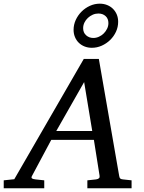

<svg xmlns="http://www.w3.org/2000/svg" viewBox="-73 -1000 766 1020"><path d="M374 -564 226.1 -304.2H417ZM391.1 0V-42L437 -46.9Q459 -49.8 456.1 -65.9L425.8 -256.8H199.2L97.2 -65.9Q91.8 -56.2 96.9 -52.2Q102.1 -48.3 116.2 -46.9L162.1 -42V0H-53.2V-42L2.9 -47.9L372.1 -687H452.1L560.1 -65.9Q561.5 -56.2 565.4 -52Q569.3 -47.9 580.1 -46.9L626 -42V0ZM502.9 -877.4Q502.9 -900.9 487.8 -914.6Q472.7 -928.2 449.7 -928.2Q434.1 -928.2 419.7 -921.9Q405.3 -915.5 393.8 -904.8Q382.3 -894 375.5 -879.9Q368.7 -865.7 368.7 -850.1Q368.7 -826.7 384.5 -812.5Q400.4 -798.3 422.9 -798.3Q438 -798.3 452.6 -804.9Q467.3 -811.5 478.3 -822.5Q489.3 -833.5 496.1 -847.7Q502.9 -861.8 502.9 -877.4ZM415 -746.1Q394 -746.1 376.2 -753.2Q358.4 -760.3 345.5 -772.9Q332.5 -785.6 325.2 -803.2Q317.9 -820.8 317.9 -841.3Q317.9 -868.7 329.3 -893.8Q340.8 -918.9 360.1 -938.2Q379.4 -957.5 404.5 -969Q429.7 -980.5 457 -980.5Q478 -980.5 495.8 -973.4Q513.7 -966.3 526.9 -953.4Q540 -940.4 547.4 -922.9Q554.7 -905.3 554.7 -884.3Q554.7 -856.4 543.2 -831.5Q531.7 -806.6 512.2 -787.6Q492.7 -768.6 467.5 -757.3Q442.4 -746.1 415 -746.1Z"/></svg>

Font: Charis SIL
Style: Italic
Weight: 400
Italic angle: -11°
Foundry: SIL International
Version: Version 4.112